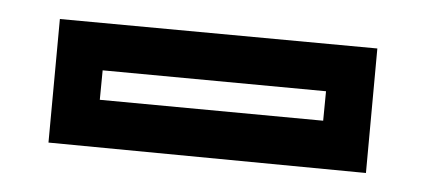

<svg xmlns="http://www.w3.org/2000/svg" viewBox="-20 -409 448 202"><path d="M377 -358 365 -227 31 -259 43 -389ZM323 -313 88 -335 85 -304 320 -282Z"/></svg>

Font: Blaka Hollow
Style: Regular
Weight: 400
Designer: Mohamed Gaber
Foundry: Kief Type Foundry
Version: Version 1.003; ttfautohint (v1.8.4.7-5d5b)